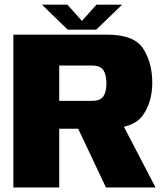

<svg xmlns="http://www.w3.org/2000/svg" viewBox="-20 -828 736 848"><path d="M39 0H241.5V-259.5H445.5Q568.5 -259.5 610.5 -318.2Q652.5 -377 652.5 -463Q652.5 -550 612.8 -612.5Q573 -675 454 -675H39ZM448 0H667L500.5 -319.5L300.5 -312ZM241.5 -382.5V-538.5H386.5Q422.5 -538.5 436.2 -518.5Q450 -498.5 450 -460Q450 -421.5 436.2 -402Q422.5 -382.5 386.5 -382.5ZM279 -697H405L519.5 -807.5H406L342 -735.5L277.5 -807.5H165Z"/></svg>

Font: Anybody UltraCondensed Thin ExtraBold
Style: Regular
Weight: 800
Version: Version 1.111